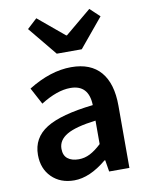

<svg xmlns="http://www.w3.org/2000/svg" viewBox="-94 -918 771 999"><g transform="rotate(-10 291.5 -418.5)"><path d="M53 -149Q53 -239 130.5 -287.5Q208 -336 379 -355Q376 -463 279 -463Q209 -463 122 -408L75 -496Q193 -569 302 -569Q405 -569 457.5 -507.5Q510 -446 510 -329V0H403L393 -61H389Q299 14 217 14Q144 14 98.5 -31Q53 -76 53 -149ZM379 -149V-273Q273 -260 226 -232.5Q179 -205 179 -159Q179 -124 200.5 -107Q222 -90 259 -90Q290 -90 318.5 -104.5Q347 -119 379 -149ZM116 -803 168 -851 306 -736H310L448 -851L499 -803L373 -651H241Z"/></g></svg>

Font: Merged Yaku Han JP SemiBold
Style: Regular
Weight: 600
Designer: Ryoko NISHIZUKA 西塚涼子 (kana, bopomofo & ideographs); Paul D. Hunt (Latin, Greek & Cyrillic); Sandoll Communications 산돌커뮤니
Foundry: Adobe
Version: Version 2.004